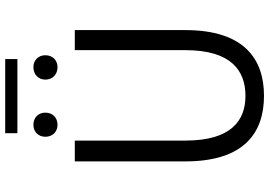

<svg xmlns="http://www.w3.org/2000/svg" viewBox="-172 -874 1059 756"><g transform="rotate(-90 358.0 -496.5)"><path d="M358 13C502 13 617 -64 617 -297V-732H538V-296C538 -116 457 -60 358 -60C261 -60 182 -116 182 -296V-732H100V-297C100 -64 214 13 358 13ZM244 -800C272 -800 292 -819 292 -848C292 -876 272 -895 244 -895C217 -895 197 -876 197 -848C197 -819 217 -800 244 -800ZM211 -958H503V-1006H211ZM471 -800C498 -800 518 -819 518 -848C518 -876 498 -895 471 -895C443 -895 422 -876 422 -848C422 -819 443 -800 471 -800Z"/></g></svg>

Font: Noto Sans HK DemiLight
Style: Regular
Weight: 350
Designer: Ryoko NISHIZUKA 西塚涼子 (kana, bopomofo & ideographs); Paul D. Hunt (Latin, Greek & Cyrillic); Sandoll Communications 산돌커뮤니
Foundry: Adobe
Version: Version 2.004;hotconv 1.0.118;makeotfexe 2.5.65603